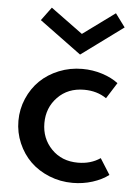

<svg xmlns="http://www.w3.org/2000/svg" viewBox="-53 -773 591 830"><g transform="rotate(5 242.0 -358.5)"><path d="M293.2 -480Q338.2 -480 379.5 -466.8Q420.9 -453.6 449.1 -431.8L405.5 -362.7Q364.5 -390.9 308.6 -390.9Q238.2 -390.9 193.9 -345.2Q149.5 -299.5 149.5 -232.7Q149.5 -165.9 193.9 -120.2Q238.2 -74.5 308.6 -74.5Q364.5 -74.5 405.5 -102.7L449.1 -33.6Q420.9 -11.8 379.5 1.4Q338.2 14.5 293.2 14.5Q239.5 14.5 191.8 -4.8Q144.1 -24.1 110.2 -57Q76.4 -90 56.6 -135.9Q36.8 -181.8 36.8 -232.7Q36.8 -283.6 56.6 -329.5Q76.4 -375.5 110.2 -408.4Q144.1 -441.4 191.8 -460.7Q239.5 -480 293.2 -480ZM95.5 -674.5 138.2 -732.3 277.3 -630.5 416.4 -732.3 459.1 -674.5 277.3 -540.9Z"/></g></svg>

Font: Spartan MB SemBd
Style: Regular
Weight: 600
Designer: Matt Bailey, Mirko Velimirovic
Foundry: Matt Bailey
Version: Version 1.005